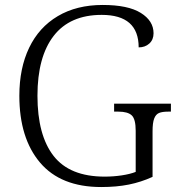

<svg xmlns="http://www.w3.org/2000/svg" viewBox="-20 -744 722 774"><path d="M58 -358Q58 -469 97.5 -551.5Q137 -634 213 -679Q289 -724 394 -724Q496 -724 547.5 -692Q599 -660 599 -610Q599 -584 582 -568.5Q565 -553 539 -553Q539 -684 390 -684Q262 -684 196.5 -599.5Q131 -515 131 -358Q131 -199 196 -115.5Q261 -32 402 -32Q437 -32 470.5 -37Q504 -42 527 -51V-217Q527 -264 511 -279Q495 -294 457 -294H440V-326H669V-294H658Q634 -294 621 -288.5Q608 -283 601.5 -266Q595 -249 595 -215V-31Q549 -10 499.5 0Q450 10 388 10Q225 10 141.5 -88.5Q58 -187 58 -358Z"/></svg>

Font: Noto Serif Light
Style: Regular
Weight: 300
Designer: Monotype Design Team
Foundry: Monotype Imaging Inc.
Version: Version 1.001